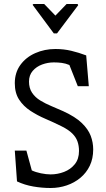

<svg xmlns="http://www.w3.org/2000/svg" viewBox="-20 -936 531 960"><path d="M147 -916H201L257 -858L313 -916H368L371 -910L265 -769H249L143 -912ZM233 4Q190 4 146.5 -3.5Q103 -11 65 -29L54 -183H112L139 -84Q158 -75 184.5 -69.5Q211 -64 233 -64Q268 -64 300.5 -76.5Q333 -89 354 -115Q375 -141 375 -181Q375 -207 367.5 -228.5Q360 -250 341.5 -268.5Q323 -287 289 -304Q249 -324 208 -341.5Q167 -359 132 -382Q97 -405 75.5 -438Q54 -471 54 -520Q54 -573 82 -611.5Q110 -650 156.5 -670.5Q203 -691 257 -691Q299 -691 336.5 -682Q374 -673 411 -659L424 -505H369L327 -611Q308 -619 289 -621.5Q270 -624 249 -624Q219 -624 190.5 -613.5Q162 -603 143.5 -581.5Q125 -560 125 -528Q125 -495 140.5 -472Q156 -449 181.5 -433.5Q207 -418 237 -405.5Q267 -393 296 -380Q357 -352 389 -321Q421 -290 433.5 -257Q446 -224 446 -189Q446 -143 429 -107.5Q412 -72 382 -47Q352 -22 313.5 -9Q275 4 233 4Z"/></svg>

Font: Kreon Light
Style: Regular
Weight: 300
Designer: Julia Petretta
Foundry: Julia Petretta and Eli Heuer
Version: Version 2.002